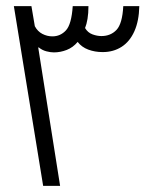

<svg xmlns="http://www.w3.org/2000/svg" viewBox="-20 -603 487 623"><path d="M25 -583H82L93 -518Q102 -501 117.5 -493Q133 -485 150 -485Q176 -485 194 -504.5Q212 -524 216 -583H267Q267 -560 264 -542Q261 -524 256 -512Q265 -497 280 -491.5Q295 -486 309 -486Q339 -486 358 -506Q377 -526 380 -583H432Q431 -535 416 -501.5Q401 -468 374.5 -451Q348 -434 313 -434Q288 -434 266.5 -442Q245 -450 232 -467Q217 -449 196.5 -441Q176 -433 155 -433Q144 -433 130.5 -436.5Q117 -440 106 -449H104L175 0H120Z"/></svg>

Font: Noto Sans Syriac Eastern Light
Style: Regular
Weight: 300
Designer: Patrick Giasson and the Monotype Design Team
Foundry: Monotype Imaging Inc.
Version: Version 3.001